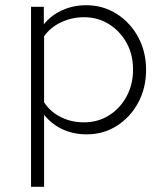

<svg xmlns="http://www.w3.org/2000/svg" viewBox="-20 -507 640 736"><path d="M99 209V-481H148V-414Q178 -450 220 -468.5Q262 -487 310 -487Q375 -487 427 -454Q479 -421 509.5 -365Q540 -309 540 -239Q540 -170 510 -114Q480 -58 428.5 -25Q377 8 312 8Q262 8 220.5 -11Q179 -30 149 -67V209ZM302 -38Q355 -38 397.5 -64.5Q440 -91 465 -137Q490 -183 490 -240Q490 -298 465 -343Q440 -388 397.5 -414.5Q355 -441 302 -441Q256 -441 215 -422Q174 -403 149 -368V-115Q172 -79 212.5 -58.5Q253 -38 302 -38Z"/></svg>

Font: Red Hat Mono VF Light
Style: Regular
Weight: 300
Monospace: yes
Designer: Pentagram, MCKL
Foundry: Pentagram, MCKL
Version: Version 1.023